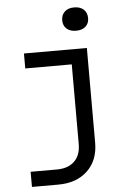

<svg xmlns="http://www.w3.org/2000/svg" viewBox="-62 -823 724 1049"><g transform="rotate(-5 300.0 -298.5)"><path d="M70 180V97H214Q276 97 310.5 63.5Q345 30 345 -31V-468H90V-550H435V-31Q435 66 375 123Q315 180 214 180ZM385 -649Q352 -649 333 -666Q314 -683 314 -712Q314 -742 333 -759.5Q352 -777 385 -777Q418 -777 437 -759.5Q456 -742 456 -712Q456 -683 437 -666Q418 -649 385 -649Z"/></g></svg>

Font: NKDuy Mono
Style: Regular
Weight: 400
Monospace: yes
Designer: NKDuy
Foundry: NKDuy
Version: Version 2.251; ttfautohint (v1.8.4.7-5d5b)